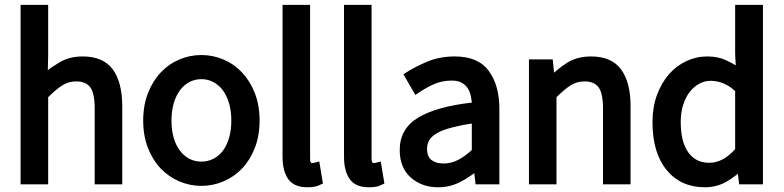

<svg xmlns="http://www.w3.org/2000/svg" viewBox="-20 -753 3249 796"><path d="M65.4 -732.9H179.7V-522.9L178.2 -461.9Q185.1 -469.2 226.1 -494.1Q267.1 -519 322.8 -519Q407.7 -519 447.3 -465.6Q486.8 -412.1 486.8 -313V11.2H372.6V-301.8Q372.6 -365.7 354.5 -390.6Q336.4 -415.5 296.4 -415.5Q263.2 -415.5 237.1 -398.4Q210.9 -381.3 179.7 -350.1V11.2H65.4Z M573.7 -252.9Q573.7 -316.9 593.5 -367.2Q613.3 -417.5 646.5 -452.6Q679.7 -487.8 723.4 -506.3Q767.1 -524.9 814.9 -524.9Q862.8 -524.9 906.5 -506.3Q950.2 -487.8 983.4 -452.6Q1016.6 -417.5 1036.4 -367.2Q1056.2 -316.9 1056.2 -252.9Q1056.2 -189.9 1036.4 -139.4Q1016.6 -88.9 983.4 -54.2Q950.2 -19.5 906.5 -1Q862.8 17.6 814.9 17.6Q767.1 17.6 723.4 -1Q679.7 -19.5 646.5 -54.2Q613.3 -88.9 593.5 -139.4Q573.7 -189.9 573.7 -252.9ZM690.9 -252.9Q690.9 -213.4 700.2 -181.6Q709.5 -149.9 726.1 -128.2Q742.7 -106.4 765.1 -94.7Q787.6 -83 814.9 -83Q841.8 -83 864.7 -94.7Q887.7 -106.4 904.1 -128.2Q920.4 -149.9 929.7 -181.6Q939 -213.4 939 -252.9Q939 -292.5 929.7 -324.5Q920.4 -356.4 903.8 -378.7Q887.2 -400.9 864.5 -412.8Q841.8 -424.8 814.9 -424.8Q787.6 -424.8 765.1 -412.8Q742.7 -400.9 726.1 -378.7Q709.5 -356.4 700.2 -324.5Q690.9 -292.5 690.9 -252.9Z M1151.4 -732.9H1265.6V-96.7Q1265.6 -83 1268.3 -80.1Q1271 -77.1 1272.5 -77.1Q1276.4 -77.1 1278.8 -77.1Q1281.2 -77.1 1303.7 -83.5L1318.8 7.8Q1298.8 18.1 1285.9 20.8Q1272.9 23.4 1254.4 23.4Q1199.2 23.4 1175.3 -10Q1151.4 -43.5 1151.4 -103Z M1406.2 -732.9H1520.5V-96.7Q1520.5 -83 1523.2 -80.1Q1525.9 -77.1 1527.3 -77.1Q1531.2 -77.1 1533.7 -77.1Q1536.1 -77.1 1558.6 -83.5L1573.7 7.8Q1553.7 18.1 1540.8 20.8Q1527.8 23.4 1509.3 23.4Q1454.1 23.4 1430.2 -10Q1406.2 -43.5 1406.2 -103Z M1637.2 -130.9Q1637.2 -219.7 1714.1 -265.6Q1791 -311.5 1936 -327.6Q1936 -334.5 1932.1 -354Q1928.2 -373.5 1918.7 -387.7Q1909.2 -401.9 1893.6 -410.4Q1877.9 -418.9 1852.5 -418.9Q1812.5 -418.9 1778.3 -403.8Q1744.1 -388.7 1702.1 -359.4L1652.3 -445.3Q1701.2 -476.6 1752.2 -497.8Q1803.2 -519 1865.2 -519Q1962.4 -519 2006.3 -459.2Q2050.3 -399.4 2050.3 -302.7V11.2H1951.7L1942.4 -68.4H1989.3Q1931.2 -20.5 1888.2 1.5Q1845.2 23.4 1796.4 23.4Q1728.5 23.4 1682.9 -17.1Q1637.2 -57.6 1637.2 -130.9ZM1750.5 -136.7Q1750.5 -103 1769.5 -89.1Q1788.6 -75.2 1819.3 -75.2Q1850.6 -75.2 1879.4 -90.1Q1908.2 -105 1936 -131.3V-240.7Q1894 -234.9 1853.8 -224.4Q1813.5 -213.9 1790.8 -200.4Q1768.1 -187 1759.3 -171.1Q1750.5 -155.3 1750.5 -136.7Z M2172.9 -506.8H2271.5L2280.8 -415.5H2238.8Q2291.5 -468.8 2333 -493.9Q2374.5 -519 2430.2 -519Q2515.1 -519 2554.7 -465.6Q2594.2 -412.1 2594.2 -313V11.2H2480V-301.8Q2480 -365.7 2461.9 -390.6Q2443.8 -415.5 2403.8 -415.5Q2370.6 -415.5 2344.5 -398.4Q2318.4 -381.3 2287.1 -350.1V11.2H2172.9Z M2685.1 -247.1Q2685.1 -308.6 2703.6 -358.9Q2722.2 -409.2 2752.9 -444.6Q2783.7 -480 2825.2 -499.5Q2866.7 -519 2912.1 -519Q2958 -519 2991.5 -502.7Q3024.9 -486.3 3030.3 -481.9L3027.8 -529.3V-732.9H3143.1V11.2H3044.4L3035.2 -67.4H3077.6Q3029.8 -20.5 2989.7 1.5Q2949.7 23.4 2902.3 23.4Q2802.7 23.4 2743.9 -47.9Q2685.1 -119.1 2685.1 -247.1ZM2802.2 -248Q2802.2 -165 2833.3 -121.6Q2864.3 -78.1 2920.4 -78.1Q2949.7 -78.1 2976.8 -92.8Q3003.9 -107.4 3027.8 -134.8V-375.5Q3004.4 -397 2978.8 -407.5Q2953.1 -418 2926.3 -418Q2901.4 -418 2879.2 -406Q2856.9 -394 2839.8 -372.3Q2822.8 -350.6 2812.5 -319.1Q2802.2 -287.6 2802.2 -248Z"/></svg>

Font: Pyidaungsu Book
Style: Bold
Weight: 700
Designer: Sun Tun
Foundry: MCF
Version: Version 1.008;February 27, 2020;FontCreator 11.0.0.2408 32-b